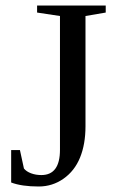

<svg xmlns="http://www.w3.org/2000/svg" viewBox="-20 -675 429 705"><path d="M200.2 -616.2 116.2 -628.9V-654.8H368.2V-628.9L293.9 -616.2V-210.9Q293.9 -145.5 273.9 -96.4Q253.9 -47.4 213.1 -18.8Q172.4 9.8 122.1 9.8Q59.6 9.8 21 -4.9V-124H53.2L67.9 -56.2Q77.1 -44.9 94.2 -38.6Q111.3 -32.2 131.8 -32.2Q200.2 -32.2 200.2 -125Z"/></svg>

Font: Liberation Serif
Style: Regular
Weight: 400
Designer: Steve Matteson
Foundry: Ascender Corporation
Version: Version 2.1.5